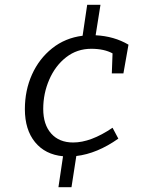

<svg xmlns="http://www.w3.org/2000/svg" viewBox="-20 -754 594 795"><path d="M491 -450H443L446 -533Q411 -552 358 -552Q299 -552 254 -517Q209 -482 184 -424.5Q159 -367 159 -303Q159 -238 192 -201Q225 -164 283 -164Q356 -164 446 -225L470 -180Q382 -118 296 -108L276 21H222L241 -107Q167 -114 125 -165.5Q83 -217 83 -302Q83 -380 112.5 -445.5Q142 -511 196 -554Q250 -597 322 -606L341 -734H396L376 -608Q453 -604 512 -569Z"/></svg>

Font: Bitter Pro
Style: Italic
Weight: 400
Italic angle: -9°
Designer: Sol Matas, and Bitter project Authors
Foundry: Sol Matas
Version: Version 1.010